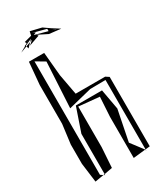

<svg xmlns="http://www.w3.org/2000/svg" viewBox="-212 -925 846 1004"><g transform="rotate(-30 210.5 -423.5)"><path d="M371 -447H193L170 -572L157 -714H65L53 -580V-346L38 -229V-113L53 3L106 -6L91 -16V-701L145 -669L130 -395L271 -430L362 -431H364V-12L391 -15V-434ZM343 -271 321 -393H163L114 -250V-7L163 -16L171 -137V-382L295 -370L288 -252V-4L362 -12L306 -86ZM106 -6 114 -7V-1ZM362 -12H364V-3ZM254 -807 215 -834 148 -850 143 -826 98 -814 102 -804 122 -814 91 -797V-800L86 -793L75 -787L84 -791L75 -787L54 -775L94 -790L92 -794L134 -813L122 -800L137 -806L112 -784L177 -807L170 -816L228 -787L298 -779L254 -807ZM173 -829 155 -836 234 -815V-801L157 -822ZM94 -790 122 -800 98 -775ZM272 -792 275 -790 249 -797ZM75 -787 68 -784Z"/></g></svg>

Font: Quebrada
Style: Regular
Weight: 400
Designer: deFharo
Foundry: deFharo
Version: Version 1.034 2012